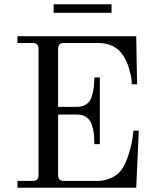

<svg xmlns="http://www.w3.org/2000/svg" viewBox="-20 -882 730 902"><path d="M232 -862H504V-822H232ZM62 0V-32H134Q161 -32 161 -59V-653Q161 -680 134 -680H62V-712H620L624 -486H599L598 -506Q596 -527 586 -561Q576 -595 558 -622Q520 -680 441 -680H280Q253 -680 253 -653V-380H341Q368 -380 386 -392.5Q404 -405 411 -428Q418 -451 420.5 -471Q423 -491 423 -518H449V-205H423Q423 -233 421 -252.5Q419 -272 411.5 -295.5Q404 -319 386 -331.5Q368 -344 341 -344H253V-59Q253 -32 280 -32H440Q467 -32 498.5 -44.5Q530 -57 550 -83Q570 -111 584.5 -157Q599 -203 603 -236L607 -268H632L620 0Z"/></svg>

Font: Old Standard TT
Style: Regular
Weight: 400
Designer: Alexey Kryukov <alexios@thessalonica.org.ru>
Version: Version 1.0